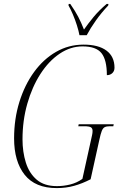

<svg xmlns="http://www.w3.org/2000/svg" viewBox="-20 -951 609 981"><path d="M270 10Q160 10 106 -58Q52 -126 52 -244Q52 -343 79 -430Q106 -517 154 -583Q202 -649 266.5 -686Q331 -723 407 -723Q483 -723 524 -692.5Q565 -662 565 -605Q565 -588 554 -577.5Q543 -567 526 -567Q526 -645 498.5 -679.5Q471 -714 402 -714Q340 -714 284.5 -676.5Q229 -639 186.5 -573Q144 -507 119.5 -421Q95 -335 95 -239Q95 -175 112 -120.5Q129 -66 167.5 -33Q206 0 271 0Q305 0 339 -8.5Q373 -17 401 -37L445 -236Q448 -250 450.5 -261Q453 -272 453 -282Q453 -295 444.5 -300.5Q436 -306 410 -306H380L382 -316H561L559 -306H541Q525 -306 515.5 -301.5Q506 -297 500 -282Q494 -267 487 -234L443 -35Q400 -13 358.5 -1.5Q317 10 270 10ZM386 -771Q382 -793 373 -821.5Q364 -850 352.5 -877Q341 -904 330 -923L331 -931H339Q364 -895 379.5 -865.5Q395 -836 409 -800Q430 -830 457.5 -863.5Q485 -897 525 -931H534L533 -923Q498 -886 470 -846.5Q442 -807 423 -771Z"/></svg>

Font: Noto Serif Display Condensed ExtraLight
Style: Italic
Weight: 200
Width: 3
Italic angle: -12°
Designer: Monotype Design Team
Foundry: Monotype Imaging Inc.
Version: Version 2.009